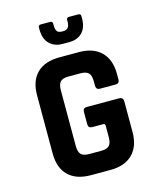

<svg xmlns="http://www.w3.org/2000/svg" viewBox="-122 -924 845 1012"><g transform="rotate(-15 300.0 -418.0)"><path d="M184 -823Q184 -836 198 -836H248Q262 -836 262 -823V-814Q262 -790 270 -780.5Q278 -771 296 -771H304Q338 -771 338 -814V-823Q338 -836 352 -836H402Q416 -836 416 -823V-812Q416 -761 390 -734Q364 -707 318 -707H282Q238 -707 211 -734Q184 -761 184 -812ZM354 0H248Q168 0 125 -42Q82 -84 82 -163V-480Q82 -559 125 -601Q168 -643 248 -643H354Q432 -643 475 -600.5Q518 -558 518 -480V-450Q518 -428 496 -428H412Q390 -428 390 -450V-474Q390 -506 377 -519.5Q364 -533 332 -533H268Q236 -533 223 -519.5Q210 -506 210 -474V-169Q210 -137 223 -123.5Q236 -110 268 -110H332Q364 -110 377 -123.5Q390 -137 390 -169V-232Q390 -243 380 -243H320Q298 -243 298 -264V-332Q298 -353 320 -353H494Q518 -353 518 -330V-163Q518 -85 475 -42.5Q432 0 354 0Z"/></g></svg>

Font: RajdhaniMono
Style: Bold
Weight: 700
Monospace: yes
Designer: Satya Rajpurohit, Jyotish Sonowal
Foundry: Indian Type Foundry
Version: Version 1.201;PS 1.0;hotconv 1.0.78;makeotf.lib2.5.61930; tt